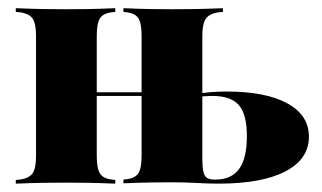

<svg xmlns="http://www.w3.org/2000/svg" viewBox="-20 -439 770 459"><path d="M138.7 -2.4Q113.7 -2.4 86.7 -2Q59.7 -1.6 17.7 0V-8.9L27.4 -9.7Q50 -12.9 58.1 -25Q66.1 -37.1 66.1 -66.1V-353.2Q66.1 -382.3 58.1 -394.4Q50 -406.5 27.4 -409.7L17.7 -410.5V-419.4Q59.7 -417.7 86.7 -417.3Q113.7 -416.9 138.7 -416.9Q162.9 -416.9 188.7 -417.3Q214.5 -417.7 255.6 -419.4V-410.5L247.6 -409.7Q226.6 -407.3 219 -395.2Q211.3 -383.1 211.3 -353.2V-66.1Q211.3 -36.3 219 -24.2Q226.6 -12.1 247.6 -9.7L255.6 -8.9V0Q214.5 -1.6 188.7 -2Q162.9 -2.4 138.7 -2.4ZM318.5 -209.7V-353.2Q318.5 -383.1 310.9 -395.2Q303.2 -407.3 282.3 -409.7L275 -410.5V-419.4Q315.3 -417.7 341.5 -417.3Q367.7 -416.9 391.1 -416.9Q417.7 -416.9 444.4 -417.3Q471 -417.7 512.9 -419.4V-410.5L503.2 -409.7Q480.6 -406.5 472.2 -394.4Q463.7 -382.3 463.7 -353.2V-209.7ZM153.2 -209.7V-218.5H378.2V-209.7ZM391.1 -3.2Q367.7 -3.2 341.5 -2.8Q315.3 -2.4 275 -0.8V-9.7L282.3 -10.5Q303.2 -12.9 310.9 -25Q318.5 -37.1 318.5 -66.9V-209.7H463.7V-58.9Q463.7 -40.3 466.1 -29Q468.5 -17.7 475 -13.7Q481.5 -9.7 491.9 -9.7H495.2Q533.1 -9.7 551.6 -35.1Q570.2 -60.5 570.2 -113.7Q570.2 -165.3 551.2 -187.5Q532.3 -209.7 487.1 -209.7Q479 -209.7 468.1 -208.9Q457.3 -208.1 434.7 -204.8V-213.7Q462.9 -216.9 481.9 -218.5Q500.8 -220.2 521.8 -220.2Q615.3 -220.2 666.9 -191.9Q718.5 -163.7 718.5 -112.1Q718.5 -58.9 662.5 -29.4Q606.5 0 503.2 0Q475.8 0 449.6 -1.6Q423.4 -3.2 391.1 -3.2Z"/></svg>

Font: Playfair 144pt SemiCondensed Black
Style: Regular
Weight: 900
Width: 4
Designer: Claus Eggers Sørensen
Foundry: Claus Eggers Sørensen
Version: Version 2.203